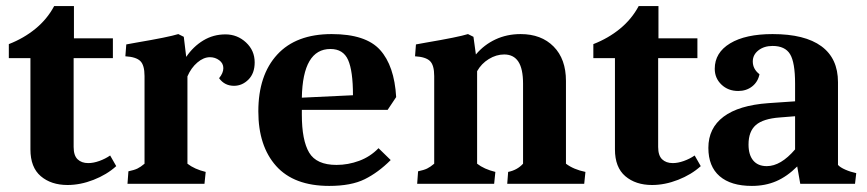

<svg xmlns="http://www.w3.org/2000/svg" viewBox="-20 -604 2851 631"><path d="M80 -113V-413H9V-459Q58 -478 96.5 -509.5Q135 -541 158 -584H223V-478H351V-413H222V-121Q222 -93 235 -80.5Q248 -68 270 -68Q287 -68 306.5 -75Q326 -82 342 -93L362 -58Q331 -30 287.5 -13Q244 4 202 4Q148 4 114 -25Q80 -54 80 -113Z M455 -66V-354Q455 -390 441 -403.5Q427 -417 392 -419L395 -458L428 -464Q534 -482 566 -492L584 -483L592 -417Q615 -451 648 -471Q681 -491 721 -491Q760 -491 788.5 -464.5Q817 -438 817 -399Q817 -363 796.5 -342.5Q776 -322 749 -322Q718 -322 700 -347Q714 -364 714 -380Q714 -396 700.5 -406Q687 -416 670 -416Q649 -416 628.5 -398.5Q608 -381 596 -353V-66Q619 -48 656 -39L652 0H399L402 -41Q421 -45 431.5 -50Q442 -55 455 -66Z M829 -238Q829 -357 891 -424.5Q953 -492 1070 -492Q1182 -492 1229 -440Q1276 -388 1282 -285L1254 -243H972V-227Q972 -143 996 -102.5Q1020 -62 1086 -62Q1124 -62 1160.5 -75.5Q1197 -89 1224 -117L1264 -78Q1223 -37 1178.5 -15Q1134 7 1062 7Q946 7 887.5 -58.5Q829 -124 829 -238ZM1066 -443Q975 -443 972 -283L1140 -291Q1140 -371 1124 -407Q1108 -443 1066 -443Z M1407 -66V-354Q1407 -390 1393 -403.5Q1379 -417 1344 -419L1347 -458L1380 -464Q1486 -482 1518 -492L1536 -483L1544 -425Q1571 -457 1608.5 -474.5Q1646 -492 1691 -492Q1759 -492 1799.5 -451Q1840 -410 1840 -338V-66Q1865 -47 1904 -39L1900 0H1647L1650 -39Q1680 -45 1699 -66V-329Q1699 -378 1683.5 -401.5Q1668 -425 1637 -425Q1611 -425 1586.5 -410Q1562 -395 1548 -370V-66Q1571 -48 1608 -39L1604 0H1351L1354 -41Q1373 -45 1383.5 -50Q1394 -55 1407 -66Z M2001 -113V-413H1930V-459Q1979 -478 2017.5 -509.5Q2056 -541 2079 -584H2144V-478H2272V-413H2143V-121Q2143 -93 2156 -80.5Q2169 -68 2191 -68Q2208 -68 2227.5 -75Q2247 -82 2263 -93L2283 -58Q2252 -30 2208.5 -13Q2165 4 2123 4Q2069 4 2035 -25Q2001 -54 2001 -113Z M2308 -118Q2308 -183 2358 -220.5Q2408 -258 2505 -265L2593 -271V-329Q2593 -399 2576.5 -426Q2560 -453 2519 -453Q2491 -453 2472.5 -438.5Q2454 -424 2454 -402Q2454 -377 2476 -360Q2471 -335 2452 -320Q2433 -305 2406 -305Q2373 -305 2351 -326Q2329 -347 2329 -378Q2329 -431 2379.5 -461.5Q2430 -492 2519 -492Q2625 -492 2679.5 -452Q2734 -412 2734 -334V-62Q2741 -54 2758 -46.5Q2775 -39 2794 -35L2790 0H2610L2600 -57Q2567 -24 2531 -8.5Q2495 7 2451 7Q2382 7 2345 -25Q2308 -57 2308 -118ZM2593 -113V-222L2543 -218Q2488 -214 2464 -193Q2440 -172 2440 -129Q2440 -95 2455.5 -76.5Q2471 -58 2500 -58Q2546 -58 2593 -113Z"/></svg>

Font: Caladea
Style: Bold
Weight: 700
Designer: Carolina Giovagnoli and Andres Torresi
Foundry: Carolina Giovagnoli & Andres Torresi
Version: Version 1.001